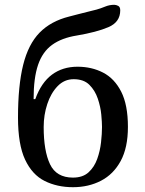

<svg xmlns="http://www.w3.org/2000/svg" viewBox="-20 -780 603 800"><path d="M513 -251Q513 -165 483 -109.5Q453 -54 401 -27Q349 0 284 0Q218 0 166 -26Q114 -52 84.5 -115Q55 -178 55 -290Q55 -423 76.5 -509.5Q98 -596 145 -644Q192 -692 268 -711Q283 -715 308.5 -721.5Q334 -728 356 -733.5Q378 -739 382 -740Q400 -745 418 -752.5Q436 -760 456 -760Q464 -760 472.5 -755.5Q481 -751 481 -737Q481 -688 432 -667Q383 -646 300 -632Q237 -622 197 -593Q157 -564 138.5 -509.5Q120 -455 120 -367H127Q152 -436 196.5 -469Q241 -502 303 -502Q362 -502 409.5 -477.5Q457 -453 485 -398Q513 -343 513 -251ZM162 -251Q162 -151 188.5 -95.5Q215 -40 284 -40Q325 -40 349 -62Q373 -84 385 -117.5Q397 -151 401 -187Q405 -223 405 -251Q405 -270 402 -302.5Q399 -335 387.5 -369Q376 -403 352.5 -426.5Q329 -450 287 -450Q248 -450 220 -421Q192 -392 177 -346.5Q162 -301 162 -251Z"/></svg>

Font: Marmelad
Style: Regular
Weight: 400
Designer: Manvel Shmavonyan
Foundry: Cyreal
Version: Version 1.110; ttfautohint (v1.8.4.7-5d5b)